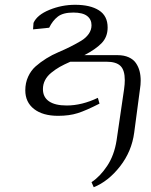

<svg xmlns="http://www.w3.org/2000/svg" viewBox="-20 -474 626 797"><path d="M85 -99.1Q85 -129.9 96.7 -155.5Q108.4 -181.2 127.9 -198.5Q147.5 -215.8 172.1 -231.2Q196.8 -246.6 222.4 -257.3Q248 -268.1 272.7 -280.5Q297.4 -293 316.9 -304.7Q336.4 -316.4 348.1 -333Q359.9 -349.6 359.9 -369.1Q359.9 -393.6 341.6 -407.7Q323.2 -421.9 284.2 -421.9Q241.7 -421.9 220 -405Q198.2 -388.2 184.1 -358.9L117.2 -352.1L119.1 -378.9Q133.8 -412.1 185.1 -433.1Q236.3 -454.1 292 -454.1Q354.5 -454.1 390.6 -431.2Q426.8 -408.2 426.8 -359.9Q426.8 -320.3 401.4 -294.4Q376 -268.6 330.1 -245.1H467.8Q494.6 -245.1 514.2 -236.3Q533.7 -227.5 544.2 -212.2Q554.7 -196.8 559.3 -179Q564 -161.1 564 -139.2Q564 -122.1 561 -104L537.1 76.2Q526.9 154.3 478.3 216.6Q429.7 278.8 369.1 303.2L359.9 282.2Q395.5 258.8 424.8 214.8Q454.1 170.9 463.9 108.9L495.1 -104Q498 -125 498 -141.1Q498 -182.6 480.2 -200.2Q462.4 -217.8 421.9 -217.8H272Q246.1 -206.5 228 -196.3Q210 -186 192.9 -172.1Q175.8 -158.2 167 -141.1Q158.2 -124 158.2 -104Q158.2 -70.8 183.3 -53.5Q208.5 -36.1 256.8 -36.1Q319.8 -36.1 386.2 -67.9L393.1 -43.9Q336.9 -15.1 302.2 -4.2Q267.6 6.8 221.2 6.8Q157.7 6.8 121.3 -21.5Q85 -49.8 85 -99.1Z"/></svg>

Font: Dehuti Alt
Style: Italic
Weight: 400
Version: Version 1.2